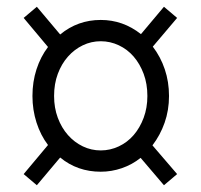

<svg xmlns="http://www.w3.org/2000/svg" viewBox="-20 -534 594 568"><path d="M396 -67Q371 -47 340.5 -36.5Q310 -26 278 -26Q209 -26 158 -68L89 14L50 -19L122 -105Q100 -134 88 -171.5Q76 -209 76 -250Q76 -292 88 -329Q100 -366 122 -395L50 -481L89 -514L158 -432Q210 -475 278 -475Q344 -475 397 -433L465 -514L504 -481L432 -396Q455 -366 467.5 -329Q480 -292 480 -250Q480 -208 467 -171Q454 -134 431 -104L504 -19L465 14ZM140 -250Q140 -215 151 -185.5Q162 -156 181 -134.5Q200 -113 225 -101Q250 -89 278 -89Q306 -89 331.5 -101Q357 -113 375.5 -134.5Q394 -156 405 -185.5Q416 -215 416 -250Q416 -286 405 -315.5Q394 -345 375.5 -366.5Q357 -388 331.5 -400Q306 -412 278 -412Q250 -412 225 -400Q200 -388 181 -366.5Q162 -345 151 -315.5Q140 -286 140 -250Z"/></svg>

Font: Actor
Style: Regular
Weight: 400
Designer: Thomas Junold
Foundry: Thomas Junold
Version: Version 1.001